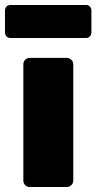

<svg xmlns="http://www.w3.org/2000/svg" viewBox="-42 -753 388 773"><path d="M78 0Q67 0 59.5 -7.5Q52 -15 52 -26V-494Q52 -505 59.5 -512.5Q67 -520 78 -520H226Q237 -520 245 -512.5Q253 -505 253 -494V-26Q253 -15 245 -7.5Q237 0 226 0ZM1 -600Q-10 -600 -16 -606.5Q-22 -613 -22 -623V-710Q-22 -720 -16 -726.5Q-10 -733 1 -733H304Q314 -733 320 -726.5Q326 -720 326 -710V-623Q326 -613 320 -606.5Q314 -600 304 -600Z"/></svg>

Font: Rubik ExtraBold
Style: Regular
Weight: 800
Designer: Hubert and Fischer
Foundry: Hubert and Fischer
Version: Version 2.300;gftools[0.9.30]